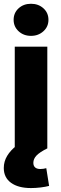

<svg xmlns="http://www.w3.org/2000/svg" viewBox="-26 -772 317 999"><path d="M50.8 0V-529.3H220.2V0ZM135.3 206.5Q69.3 206.5 31.5 179.2Q-6.3 151.9 -6.3 102.1Q-6.3 68.4 11.2 39.1Q28.8 9.8 60.5 -14.6L220.2 0Q180.2 20 163.8 37.4Q147.5 54.7 147.5 75.2Q147.5 90.8 156.7 99.1Q166 107.4 184.1 107.4Q191.9 107.4 200 106.2Q208 105 214.8 103L229.5 195.3Q211.4 200.2 185.1 203.4Q158.7 206.5 135.3 206.5ZM135.3 -585.4Q96.7 -585.4 70.8 -609.4Q44.9 -633.3 44.9 -668.9Q44.9 -705.1 70.8 -728.8Q96.7 -752.4 135.3 -752.4Q173.8 -752.4 200 -728.8Q226.1 -705.1 226.1 -668.9Q226.1 -633.3 200 -609.4Q173.8 -585.4 135.3 -585.4Z"/></svg>

Font: Inter 24pt ExtraBold
Style: Regular
Weight: 800
Designer: Rasmus Andersson
Foundry: rsms
Version: Version 4.001;git-66647c0bb